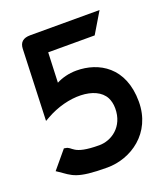

<svg xmlns="http://www.w3.org/2000/svg" viewBox="-114 -661 656 753"><g transform="rotate(-20 214.0 -284.5)"><path d="M10 -45 19 -39C65 -8 76 11 206 11C304 11 410 -58 410 -190C410 -334 314 -388 221 -388C189 -388 160 -380 137 -368L142 -493H336L388 -580H99C69 -580 54 -567 53 -540L42 -243L58 -252C153 -306 271 -305 304 -242C310 -230 314 -215 314 -197C314 -119 256 -82 206 -82C92 -82 107 -114 76 -117L71 -118Z"/></g></svg>

Font: Charger Pro
Style: ExBdNar
Weight: 400
Designer: Jasper
Foundry: Cannot Into Space Fonts
Version: Version 1.09